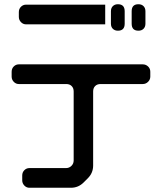

<svg xmlns="http://www.w3.org/2000/svg" viewBox="-20 -783 768 907"><path d="M477 -668V-761H103Q89 -761 79 -751Q69 -741 69 -726V-703Q69 -689 79 -678.5Q89 -668 103 -668ZM85 69Q85 83 95 93.5Q105 104 119 104H315Q350 104 375 79L395 59Q420 34 420 -1V-351Q420 -367 429.5 -376.5Q439 -386 455 -386H654Q669 -386 679.5 -396.5Q690 -407 690 -421V-444Q690 -459 679.5 -469Q669 -479 654 -479H69Q55 -479 45 -469Q35 -459 35 -444V-421Q35 -407 45 -396.5Q55 -386 69 -386H293Q309 -386 318.5 -376.5Q328 -367 328 -351V-25Q328 -10 317.5 0.5Q307 11 292 11H119Q105 11 95 21Q85 31 85 46ZM634 -638Q649 -638 658 -647Q667 -656 667 -671V-730Q667 -745 658 -754Q649 -763 634 -763Q602 -763 602 -730V-671Q602 -638 634 -638ZM537 -638Q569 -638 569 -671V-730Q569 -763 537 -763Q522 -763 513 -754Q504 -745 504 -730V-671Q504 -656 513 -647Q522 -638 537 -638Z"/></svg>

Font: WDXL Lubrifont SC
Style: Regular
Weight: 400
Designer: [WDXL Lubrifont] Copyright 2020-2022 (c) NightFurySL2001, Skr-ZERO; [ZCOOL QingKe HuangYou] Copyright 2018-2022 (c) The 
Version: Version 2.001;hotconv 1.1.1;makeotfexe 2.6.0